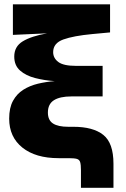

<svg xmlns="http://www.w3.org/2000/svg" viewBox="-20 -748 598 908"><path d="M362.8 140.1V56.6Q362.8 30.8 359.1 18.8Q355.5 6.8 343.3 3.4Q331.1 0 304.7 0H257.3Q148.4 0 85.9 -50Q23.4 -100.1 23.4 -187Q23.4 -238.3 41.5 -271.2Q59.6 -304.2 90.1 -323.5Q120.6 -342.8 159.2 -352.1Q197.8 -361.3 238.8 -364.3Q189.9 -367.7 146.2 -378.9Q102.5 -390.1 75 -414.3Q47.4 -438.5 47.4 -480.5Q47.4 -528.3 87.9 -552.7Q128.4 -577.1 202.6 -590.3L41 -583V-727.5H500.5V-594.7L416.5 -586.9Q327.6 -578.6 279.5 -561.3Q231.4 -543.9 231.4 -501.5Q231.4 -473.1 255.9 -454.8Q280.3 -436.5 339.4 -436.5H465.3V-292H317.9Q263.2 -292 234.9 -273.9Q206.5 -255.9 206.5 -215.8Q206.5 -179.7 230.5 -164.1Q254.4 -148.4 303.2 -148.4H327.1Q420.4 -148.4 468.5 -110.1Q516.6 -71.8 516.6 26.4V140.1Z"/></svg>

Font: Inter Black
Style: Regular
Weight: 900
Designer: Rasmus Andersson
Foundry: rsms
Version: Version 4.000;git-a52131595